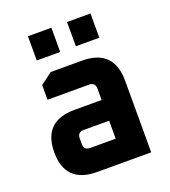

<svg xmlns="http://www.w3.org/2000/svg" viewBox="-133 -825 817 923"><g transform="rotate(-20 275.0 -363.5)"><path d="M206 0Q44 0 44 -159Q44 -318 206 -318H344V-376Q344 -408 312 -408H100V-483L160 -528H320Q482 -528 482 -366V0ZM182 -152Q182 -120 214 -120H344V-212H214Q182 -212 182 -180ZM116 -603V-727H236V-603ZM316 -603V-727H436V-603Z"/></g></svg>

Font: Oxanium ExtraLight
Style: Bold
Weight: 700
Version: Version 2.000